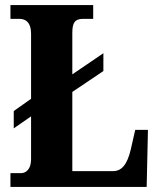

<svg xmlns="http://www.w3.org/2000/svg" viewBox="-20 -734 627 754"><path d="M21 0H556L561 -224H511L494 -149C480 -88 458 -62 424 -62H264V-373L386 -455V-525L264 -442V-605C264 -645 274 -660 307 -660H346V-714H21V-660H56C82 -660 102 -645 102 -602V-346L34 -298V-230L102 -277V-109C102 -69 82 -54 62 -54H21Z"/></svg>

Font: Noto Serif Devanagari Condensed ExtraBold
Style: Regular
Weight: 800
Width: 3
Designer: Universal Thirst, Indian Type Foundry and the Monotype Design Team
Foundry: Monotype Imaging Inc.
Version: Version 2.004